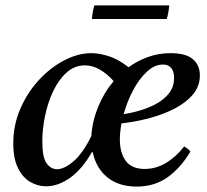

<svg xmlns="http://www.w3.org/2000/svg" viewBox="-20 -676 762 708"><path d="M717 -398Q717 -359 692.5 -329Q668 -299 626.5 -277Q585 -255 533.5 -241Q482 -227 428 -221Q422 -189 422 -162Q422 -112 444 -82.5Q466 -53 513 -53Q556 -53 593.5 -76Q631 -99 659 -136Q675 -127 682 -117Q648 -59 599.5 -23.5Q551 12 484 12Q418 12 376 -22Q334 -56 322 -115H319Q282 -51 238 -20Q194 11 150 11Q119 11 91 -5.5Q63 -22 46 -57Q29 -92 29 -147Q29 -215 55 -275Q81 -335 123.5 -381Q166 -427 217 -453.5Q268 -480 317 -480Q345 -480 380.5 -469Q416 -458 454 -428Q487 -452 526 -466Q565 -480 609 -480Q665 -480 691 -458Q717 -436 717 -398ZM399 -377Q375 -404 348 -419.5Q321 -435 293 -435Q255 -435 225.5 -408.5Q196 -382 176 -339.5Q156 -297 146 -248Q136 -199 136 -155Q136 -95 152 -73.5Q168 -52 190 -52Q217 -52 251.5 -81.5Q286 -111 317 -175Q320 -228 341.5 -281Q363 -334 399 -377ZM436 -255Q482 -262 525 -278.5Q568 -295 595 -322.5Q622 -350 622 -389Q622 -411 612 -424.5Q602 -438 581 -438Q550 -438 521.5 -411.5Q493 -385 471 -343.5Q449 -302 436 -255ZM328 -656H604Q602 -630 595 -606H319Q321 -633 328 -656Z"/></svg>

Font: Tiro Gurmukhi
Style: Italic
Weight: 400
Italic angle: -11°
Designer: Gurmukhi: John Hudson & Fiona Ross, assisted by Paul Hanslow. Latin: John Hudson with Paul Hanslow, assisted by Kaja Soj
Foundry: Tiro Typeworks Ltd.
Version: Version 1.52